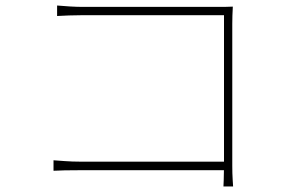

<svg xmlns="http://www.w3.org/2000/svg" viewBox="-20 -681 1040 696"><path d="M187 -661Q209 -659 234.5 -657.5Q260 -656 282 -656H763Q778 -656 792.5 -656Q807 -656 824 -657Q823 -641 822.5 -624.5Q822 -608 822 -595V-80Q822 -52 823.5 -28.5Q825 -5 825 -5H790Q790 -5 791 -28.5Q792 -52 792 -78V-626H283Q259 -626 230 -625Q201 -624 187 -623ZM174 -100Q187 -99 215 -97Q243 -95 271 -95H803V-64H272Q240 -64 215 -63.5Q190 -63 174 -62Z"/></svg>

Font: Noto Sans TC Thin
Style: Regular
Weight: 100
Designer: Ryoko NISHIZUKA 西塚涼子 (kana, bopomofo & ideographs); Paul D. Hunt (Latin, Greek & Cyrillic); Sandoll Communications 산돌커뮤니
Foundry: Adobe
Version: Version 2.004-H2;hotconv 1.0.118;makeotfexe 2.5.65603